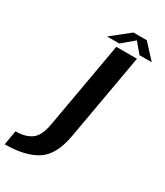

<svg xmlns="http://www.w3.org/2000/svg" viewBox="-389 -807 967 1127"><g transform="rotate(30 94.5 -243.0)"><path d="M-159 230Q-23.5 230 55.8 180.5Q135 131 159.5 -10L262.5 -593H122.5L18.5 -4.5Q4 76.5 -36.2 104.5Q-76.5 132.5 -142 132.5ZM45 -618.5H127.5L208 -686L265 -618.5H348L258 -716H167.5Z"/></g></svg>

Font: Anybody UltraCondensed Thin SemiBold
Style: Italic
Weight: 600
Italic angle: -10°
Version: Version 1.111